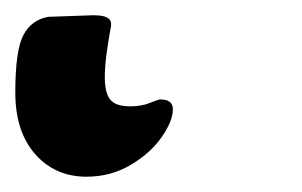

<svg xmlns="http://www.w3.org/2000/svg" viewBox="-123 21 395 251"><path d="M-103 142Q-103 87 -92.5 67Q-82 47 -60 43L-3 41H1Q25 41 22 56Q14 98 14 122Q14 142 21 151Q28 160 47 160Q62 160 73 155.5Q84 151 87 151Q103 151 103 164Q103 179 88.5 200Q74 221 48 236.5Q22 252 -10 252Q-51 252 -77 222.5Q-103 193 -103 142Z"/></svg>

Font: EB Garamond ExtraBold
Style: Regular
Weight: 800
Designer: Georg Duffner and Octavio Pardo
Foundry: Georg Duffner
Version: Version 1.000